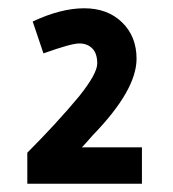

<svg xmlns="http://www.w3.org/2000/svg" viewBox="-20 -700 418 464"><path d="M46 -256V-331Q116 -401 171 -467Q215 -522 215 -546.5Q215 -571 203 -583Q191 -595 171.5 -595Q152 -595 85 -571L59 -648Q127 -680 183.5 -680Q240 -680 275 -646Q310 -612 310 -558Q310 -482 204 -373Q184 -350 178 -344H323V-256Z"/></svg>

Font: Rambla
Style: Bold
Weight: 700
Designer: Martin Sommaruga
Foundry: Martin Sommaruga
Version: Version 1.001